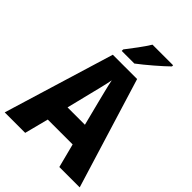

<svg xmlns="http://www.w3.org/2000/svg" viewBox="-263 -1103 1173 1173"><g transform="rotate(45 324.0 -516.5)"><path d="M524 -972V-982H346C319 -937 273 -878 240 -835V-822H349C400 -860 487 -935 524 -972ZM472 -51H648L428 -767H218L0 -51H177L217 -206H432ZM360 -501 400 -344H250L289 -502C298 -538 317 -612 324 -652C332 -610 350 -542 360 -501Z"/></g></svg>

Font: Noto Sans Tamil UI SemiCondensed ExtraBold
Style: Regular
Weight: 800
Width: 4
Designer: Jelle Bosma - Monotype Design Team
Foundry: Monotype Imaging Inc.
Version: Version 2.004